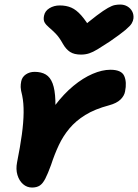

<svg xmlns="http://www.w3.org/2000/svg" viewBox="-20 -829 619 861"><path d="M123.6 12Q100.8 12 83.4 -3.2Q66 -18.4 58.2 -44.3Q50.4 -70.2 56.6 -101.4Q70.4 -170.2 77.9 -225Q85.4 -279.8 85.9 -323.4Q86.4 -367 79.6 -400.2Q73 -425.6 72.7 -438.2Q72.4 -450.8 75.2 -464.6Q79.2 -484 96.1 -495.4Q113 -506.8 135.2 -506.8Q165.4 -506.8 185.4 -494.8Q205.4 -482.8 216 -454.7Q226.6 -426.6 228.3 -378.7Q230 -330.8 222.6 -259.2L156.4 -237.2Q187.2 -304.2 226.6 -356.2Q266 -408.2 309.2 -443.8Q352.4 -479.4 395.3 -497.8Q438.2 -516.2 475 -516.2Q524.6 -516.2 537 -488.5Q549.4 -460.8 540.8 -418.6Q537.2 -399 520.2 -382.5Q503.2 -366 469.2 -356.8Q405.2 -339.8 362.4 -313.3Q319.6 -286.8 291.1 -252.6Q262.6 -218.4 243.5 -177.6Q224.4 -136.8 209 -89.6Q194.6 -50 183.2 -27.9Q171.8 -5.8 158.3 3.1Q144.8 12 123.6 12ZM519 -808.6Q537.2 -808.6 551.3 -800.2Q565.4 -791.8 572.8 -777.8Q580.2 -763.8 578.4 -746.2Q577.2 -735.4 570.7 -724.2Q564.2 -713 542.3 -694.5Q520.4 -676 472.8 -643.2Q439.8 -621.6 418.4 -608.5Q397 -595.4 380 -589.8Q363 -584.2 343.2 -584.2Q312.4 -584.2 294.1 -596.2Q275.8 -608.2 261.8 -632.8Q245.6 -662.2 229.3 -678.6Q213 -695 199.8 -706Q186.6 -717 180.1 -728.3Q173.6 -739.6 177.4 -758.4Q181.6 -780 201.9 -792.3Q222.2 -804.6 248 -804.6Q277.2 -804.6 299.7 -794.8Q322.2 -785 344.1 -760.3Q366 -735.6 392.4 -691L331.4 -692.4Q382 -735.4 413.5 -759.1Q445 -782.8 464.1 -793.5Q483.2 -804.2 495.4 -806.4Q507.6 -808.6 519 -808.6Z"/></svg>

Font: Shantell Sans Light
Style: Italic
Weight: 300
Italic angle: -11°
Designer: Stephen Nixon, Anya Danilova, Shantell Martin
Foundry: Arrow Type
Version: Version 1.008;[ac192a2d6]